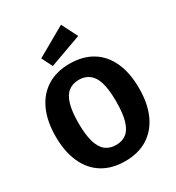

<svg xmlns="http://www.w3.org/2000/svg" viewBox="-224 -1091 1140 1243"><g transform="rotate(-30 345.5 -469.5)"><path d="M345.4 -710.3Q443.6 -710.3 513.4 -667.8Q583.3 -625.2 620.4 -544.2Q657.5 -463.1 657.5 -347.1Q657.5 -233.7 620.4 -152.1Q583.3 -70.4 513.4 -26.7Q443.6 17 345.4 17Q247.5 17 177.7 -25.7Q107.8 -68.4 70.5 -150.1Q33.2 -231.7 33.2 -346.7Q33.2 -460.1 70.5 -541.7Q107.8 -623.2 177.7 -666.8Q247.5 -710.3 345.4 -710.3ZM345.4 -590Q299.6 -590 268.1 -565.9Q236.6 -541.7 220.6 -488.3Q204.6 -434.9 204.6 -346.7Q204.6 -259.6 220.8 -205.7Q237 -151.9 268.5 -127.6Q300 -103.4 345.4 -103.4Q392.2 -103.4 423.5 -127.6Q454.8 -151.9 470.5 -205.7Q486.2 -259.6 486.2 -347.1Q486.2 -478.7 450.9 -534.3Q415.7 -590 345.4 -590ZM205.5 -831.4 424.8 -956.5 485.3 -837.7 245.6 -751.3Z"/></g></svg>

Font: Fira Sans Variable
Style: Regular
Weight: 400
Designer: Carrois Corporate & Edenspiekermann AG
Foundry: Carrois Corporate GbR & Edenspiekermann AG
Version: Version 4.202